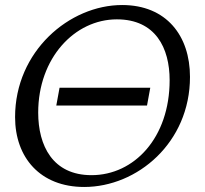

<svg xmlns="http://www.w3.org/2000/svg" viewBox="-20 -727 816 764"><path d="M40 -261C40 -100 140 17 315 17C526 17 736 -159 736 -421C736 -585 642 -707 466 -707C256 -707 40 -523 40 -261ZM132 -279C132 -496 277 -650 445 -650C599 -650 655 -536 655 -408C655 -179 514 -30 344 -30C190 -30 132 -147 132 -279ZM204 -307H565L578 -378H217Z"/></svg>

Font: KpSans
Style: Italic
Weight: 400
Italic angle: -11°
Version: Version 0.66